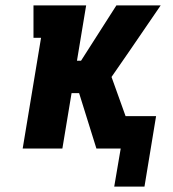

<svg xmlns="http://www.w3.org/2000/svg" viewBox="-20 -550 640 711"><path d="M515 141H403L427 0H337L273 -205H245L211 0H64L132 -410H104V-530H299L265 -325H280L411 -530H575L458 -359L393 -265L445 -120H558Z"/></svg>

Font: Iosevka Slab Heavy Extended
Style: Italic
Weight: 900
Width: 7
Italic angle: -9°
Monospace: yes
Designer: Belleve Invis
Foundry: Belleve Invis
Version: Version 11.1.0; ttfautohint (v1.8.3)